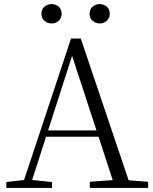

<svg xmlns="http://www.w3.org/2000/svg" viewBox="-20 -921 752 941"><path d="M233 -806Q213 -806 198 -819Q183 -832 183 -853Q183 -876 198 -888.5Q213 -901 233 -901Q253 -901 267.5 -888.5Q282 -876 282 -853Q282 -832 267.5 -819Q253 -806 233 -806ZM469 -806Q449 -806 434 -819Q419 -832 419 -853Q419 -876 434 -888.5Q449 -901 469 -901Q488 -901 503 -888.5Q518 -876 518 -853Q518 -832 503 -819Q488 -806 469 -806ZM11 0V-29L109 -40H127L235 -29V0ZM85 0 328 -732H376L623 0H545L323 -679H343L339 -665L125 0ZM192 -251 195 -282H496L499 -251ZM420 0V-30L553 -40H577L706 -30V0Z"/></svg>

Font: Noto Serif TC ExtraLight Light
Style: Regular
Weight: 300
Version: Version 2.003-H1;hotconv 1.1.1;makeotfexe 2.6.0